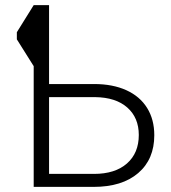

<svg xmlns="http://www.w3.org/2000/svg" viewBox="-20 -731 669 751"><path d="M171.9 -710.9V-402.3H348.1Q420.9 -402.3 474.1 -378.2Q527.3 -354 555.4 -308.8Q583.5 -263.7 583.5 -202.1Q583.5 -107.9 520.5 -54Q457.5 0 346.2 0H111.8V-472.2L45.9 -577.1V-605L111.8 -710.9ZM171.9 -351.1V-50.8H347.7Q430.2 -50.8 476.6 -91.6Q522.9 -132.3 522.9 -203.1Q522.9 -270.5 478 -310.3Q433.1 -350.1 352.1 -351.1Z"/></svg>

Font: Roboto Light
Style: Regular
Weight: 300
Designer: Google
Version: Version 2.134; 2016; ttfautohint (v1.6)